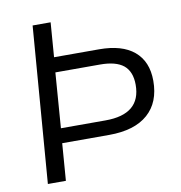

<svg xmlns="http://www.w3.org/2000/svg" viewBox="-80 -786 811 861"><g transform="rotate(-10 325.5 -356.0)"><path d="M400 -555Q504 -555 559 -509Q615 -462 615 -374Q615 -276 555 -223Q494 -169 378 -169H164L151 0H69L125 -712H207L195 -555ZM373 -236Q534 -236 534 -370Q534 -430 499 -459Q464 -487 393 -487H189L170 -236Z"/></g></svg>

Font: PRinguin Sans
Style: Italic
Weight: 400
Designer: Vernon Adams
Foundry: Vernon Adams
Version: ""